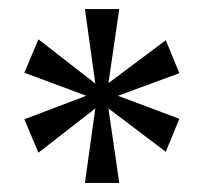

<svg xmlns="http://www.w3.org/2000/svg" viewBox="-20 -780 453 425"><path d="M168 -375H244L220 -540L347 -444L377 -517L241 -568L377 -618L347 -691L220 -596L244 -760H168L191 -595L65 -693L34 -619L171 -568L34 -516L65 -442L191 -540Z"/></svg>

Font: Noto Serif Ethiopic Cn
Style: Regular
Weight: 400
Width: 3
Designer: Monotype Design Team
Foundry: Monotype Imaging Inc.
Version: Version 2.102